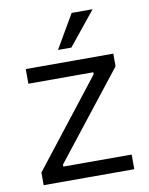

<svg xmlns="http://www.w3.org/2000/svg" viewBox="-83 -790 660 850"><g transform="rotate(-10 247.5 -364.5)"><path d="M448.7 -462.9 421.9 -454.1H55.2V-520H448.7ZM43.9 -57.1 79.1 -65.9H451.2V0H43.9ZM448.7 -462.9 103 -22.9 43.9 -57.1 390.1 -500ZM369.6 -464.8V-436.5H347.2V-464.8ZM144 -84V-55.2H120.6V-84ZM392.6 -729.5H298.3L210.4 -578.6H270.5Z"/></g></svg>

Font: Wand UI Pro
Style: Regular
Weight: 400
Designer: Andreas Faust
Version: Version 1.003;FEAKit 1.0